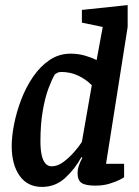

<svg xmlns="http://www.w3.org/2000/svg" viewBox="-20 -724 547 755"><path d="M145 11Q88 11 57 -33Q26 -77 26 -150Q26 -188 35.5 -236Q45 -284 63.5 -332.5Q82 -381 110 -422Q138 -463 175 -488Q212 -513 258 -513Q288 -513 315 -505Q342 -497 360 -488L384 -618L302 -635V-685L482 -704V-618L397 -80H468V-27Q466 -25 450.5 -17Q435 -9 410 -1.5Q385 6 355 6Q317 6 301 -4.5Q285 -15 285 -44Q285 -57 289.5 -71Q294 -85 304 -104L300 -106Q275 -60 236.5 -24.5Q198 11 145 11ZM183 -70Q206 -70 228.5 -86.5Q251 -103 270.5 -125Q290 -147 302 -166L341 -389Q317 -413 286.5 -427Q256 -441 221 -441Q212 -441 206 -438Q200 -435 196 -432Q184 -412 170.5 -376Q157 -340 148 -287.5Q139 -235 139 -168Q139 -138 143.5 -116Q148 -94 158 -82Q168 -70 183 -70Z"/></svg>

Font: Faustina SemiBold
Style: Italic
Weight: 600
Italic angle: -8°
Designer: Alfonso Garcia
Foundry: http://www.omnibus-type.com
Version: Version 1.200